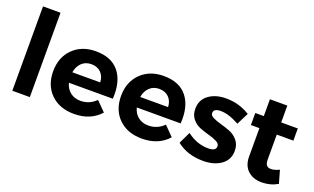

<svg xmlns="http://www.w3.org/2000/svg" viewBox="-80 -1161 2593 1587"><g transform="rotate(20 1216.0 -367.5)"><path d="M79 -742H233V0H79Z M618 -543Q757 -543 824.5 -457.5Q892 -372 882 -222H496Q509 -171 546 -142.5Q583 -114 635 -114Q714 -114 771 -171L852 -89Q767 6 622 6Q494 6 417.5 -69Q341 -144 341 -267Q341 -391 418 -467Q495 -543 618 -543ZM493 -313H738Q736 -366 704 -398Q672 -430 619 -430Q569 -430 535.5 -398.5Q502 -367 493 -313Z M1215 -543Q1354 -543 1421.5 -457.5Q1489 -372 1479 -222H1093Q1106 -171 1143 -142.5Q1180 -114 1232 -114Q1311 -114 1368 -171L1449 -89Q1364 6 1219 6Q1091 6 1014.5 -69Q938 -144 938 -267Q938 -391 1015 -467Q1092 -543 1215 -543ZM1090 -313H1335Q1333 -366 1301 -398Q1269 -430 1216 -430Q1166 -430 1132.5 -398.5Q1099 -367 1090 -313Z M1920 -380Q1827 -432 1756 -432Q1694 -432 1694 -392Q1694 -370 1723 -356Q1752 -342 1794 -330.5Q1836 -319 1877.5 -302.5Q1919 -286 1948 -250.5Q1977 -215 1977 -162Q1977 -82 1915 -38Q1853 6 1758 6Q1618 6 1525 -69L1575 -173Q1662 -106 1762 -106Q1830 -106 1830 -148Q1830 -171 1801.5 -186Q1773 -201 1732 -212Q1691 -223 1649.5 -239Q1608 -255 1579.5 -290Q1551 -325 1551 -377Q1551 -457 1611 -501Q1671 -545 1763 -545Q1878 -545 1973 -485Z M2381 -143 2413 -30Q2349 7 2273 7Q2198 7 2151 -36Q2104 -79 2104 -159V-408H2029V-514H2104V-662H2257V-514H2403V-407H2257V-185Q2257 -152 2270.5 -137Q2284 -122 2309 -123Q2338 -123 2381 -143Z"/></g></svg>

Font: Montserrat-Arabic SemiBold
Style: Regular
Weight: 600
Designer: Mohamed Gaber
Foundry: Kief Type Foundry
Version: Version 5.008;PS 005.008;hotconv 1.0.88;makeotf.lib2.5.64775